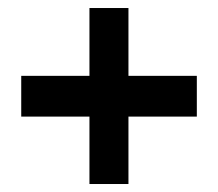

<svg xmlns="http://www.w3.org/2000/svg" viewBox="-20 -567 546 481"><path d="M33.2 -274.9V-377H204.1V-546.9H301.8V-377H473.1V-274.9H301.8V-106H204.1V-274.9Z"/></svg>

Font: TruenoSBd
Style: Demi
Weight: 600
Designer: Julieta Ulanovsky
Foundry: Julieta Ulanovsky
Version: Version 3.001b